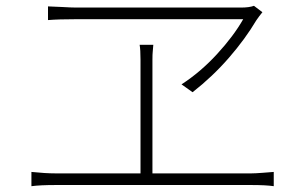

<svg xmlns="http://www.w3.org/2000/svg" viewBox="-20 -691 1040 660"><path d="M871 -635 861 -621Q823 -557 767 -492.5Q711 -428 642 -374L604 -401Q669 -443 726 -505Q783 -567 816 -625H750H645H522H401H301H243Q181 -625 145 -622V-669L192 -667Q226 -665 242 -665H300H399H517H637H741H808Q837 -665 853 -671L882 -649ZM504 -446V-373V-285V-197V-122V-75H463V-122V-197V-285V-373V-446V-486Q463 -520 460 -537H507L505 -513Q504 -505 504 -486ZM171 -95H844Q857 -95 883 -97L921 -100V-51Q894 -55 844 -55H171Q119 -55 88 -51V-100Q136 -95 171 -95Z"/></svg>

Font: Merged Yaku Han JP ExtraLight
Style: Regular
Weight: 250
Designer: Ryoko NISHIZUKA 西塚涼子 (kana, bopomofo & ideographs); Paul D. Hunt (Latin, Greek & Cyrillic); Sandoll Communications 산돌커뮤니
Foundry: Adobe
Version: Version 2.004